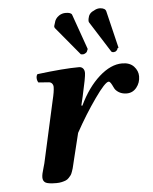

<svg xmlns="http://www.w3.org/2000/svg" viewBox="-50 -701 602 754"><g transform="rotate(-5 251.0 -324.5)"><path d="M266.1 -285.2 270 -284.2Q303.2 -354 349.1 -395Q395 -436 439.9 -436Q470.2 -436 486.1 -418.7Q502 -401.4 502 -379.9Q502 -354.5 486.8 -335.7Q471.7 -316.9 448.2 -316.9Q421.4 -316.9 404.8 -335Q401.9 -337.9 397.7 -346.9Q393.6 -356 389.4 -362.5Q385.3 -369.1 380.9 -369.1Q367.2 -369.1 325 -309.3Q282.7 -249.5 244.1 -179.2L217.8 -71.8L214.4 -57.6Q211.9 -46.9 210.7 -42.5Q209.5 -38.1 206.3 -29.1Q203.1 -20 200.2 -16.1Q197.3 -12.2 191.7 -6.1Q186 0 179.4 2.7Q172.9 5.4 163.3 7.6Q153.8 9.8 142.1 9.8Q108.9 9.8 98.9 3.4Q88.9 -2.9 88.9 -17.1Q88.9 -23.9 90.8 -32.5Q92.8 -41 96.2 -52.5Q99.6 -64 101.6 -71.8L155.8 -315.9Q164.1 -349.6 164.1 -367.2Q164.1 -375 159.4 -380.9Q154.8 -386.7 146 -387.2L106 -390.1Q101.1 -397 100.6 -406.7Q100.1 -416.5 105 -422.9Q210.4 -436 270 -436Q279.8 -436 285.6 -429.4Q291.5 -422.9 291.5 -411.1Q291.5 -395.5 274.4 -320.3ZM210 -645Q221.7 -652.8 235.8 -652.8Q257.8 -652.8 261.2 -643.1L310.1 -504.9Q310.5 -504.4 309.6 -502L308.1 -499Q306.2 -491.7 300.8 -488.8Q294.9 -484.9 291 -484.9H289.1Q281.7 -484.9 280.8 -486.8L189 -597.2Q187 -601.1 187 -603Q187 -606 189 -611.3Q190.9 -616.7 190.9 -617.2Q194.3 -634.3 210 -645ZM347.2 -651.9Q358.9 -659.2 370.1 -659.2H373Q393.1 -657.7 396 -645L431.2 -499Q431.2 -498.5 430.2 -498L428.2 -497.1Q427.2 -496.6 426.8 -496.1Q426.8 -490.7 418.9 -484.9Q413.1 -482.9 410.2 -482.9Q404.8 -482.9 401.9 -485.8L325.2 -606.9Q321.8 -611.3 324.2 -623Q327.6 -644 347.2 -651.9Z"/></g></svg>

Font: Linux Libertine G
Style: Semibold Italic
Weight: 600
Italic angle: -11.5°
Designer: Philipp H. Poll
Foundry: Philipp H. Poll
Version: Version 5.1.1